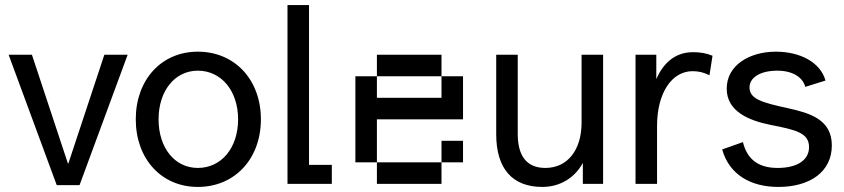

<svg xmlns="http://www.w3.org/2000/svg" viewBox="-20 -726 3334 758"><path d="M294 5 484 -510H392L250 -81H248L106 -510H14L204 5Z M761 12C907 12 1010 -99 1010 -255C1010 -411 907 -522 761 -522C617 -522 516 -411 516 -255C516 -99 617 12 761 12ZM761 -63C670 -63 606 -142 606 -255C606 -367 670 -447 761 -447C854 -447 920 -367 920 -255C920 -142 854 -63 761 -63Z M1200 -706H1115V0H1290V-75H1200Z M1468 -510V-425H1723V-510ZM1468 -425H1383V-85H1468V-255H1808V-425H1723V-340H1468ZM1808 -85V-170H1723V-85ZM1723 -85H1468V0H1723Z M2276 -242C2276 -133 2220 -63 2133 -63C2062 -63 2024 -107 2024 -197V-510H1939V-196C1939 -60 2003 12 2121 12C2192 12 2250 -25 2281 -83V0H2361V-510H2276Z M2716 -520C2642 -520 2597 -473 2571 -414V-510H2489V0H2574V-229C2574 -360 2633 -445 2714 -445C2737 -445 2756 -441 2781 -429L2793 -506C2768 -516 2745 -520 2716 -520Z M3053 12C3178 12 3264 -48 3264 -152C3264 -255 3176 -280 3090 -299C2989 -321 2939 -335 2939 -381C2939 -419 2980 -447 3049 -447C3110 -447 3150 -420 3159 -383L3239 -408C3219 -480 3139 -522 3043 -522C2941 -522 2849 -470 2849 -376C2849 -286 2937 -250 3022 -233C3124 -213 3174 -201 3174 -145C3174 -93 3126 -63 3050 -63C2981 -63 2931 -91 2913 -165L2831 -136C2859 -37 2943 12 3053 12Z"/></svg>

Font: Alpha Lyrae Medium
Style: Regular
Weight: 500
Designer: Nikolay Petroussenko, Plamen Motev
Foundry: Fontfabric LLC
Version: Version 1.000;hotconv 1.0.109;makeotfexe 2.5.65596